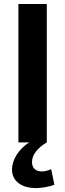

<svg xmlns="http://www.w3.org/2000/svg" viewBox="-20 -712 326 960"><path d="M72 0H126C74 33 40 86 40 136C40 216 132 252 252 212L236 134C180 158 140 142 140 98C140 62 168 27 214 0V-692H72Z"/></svg>

Font: Ronzino
Style: Bold
Weight: 700
Designer: Nunzio Mazzaferro
Foundry: Collletttivo
Version: Version 1.000;Glyphs 3.3 (3337)